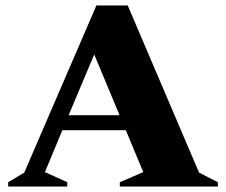

<svg xmlns="http://www.w3.org/2000/svg" viewBox="-20 -685 830 705"><path d="M10 0V-16L69 -51L334 -665H449L711 -51L780 -16V0H420V-16L506 -53L442 -207H209L145 -53L227 -16V0ZM232 -262H419L326 -485Z"/></svg>

Font: Spectral ExtraBold
Style: Regular
Weight: 800
Designer: Jean-Baptiste Levee
Foundry: Production Type
Version: Version 2.001